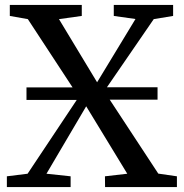

<svg xmlns="http://www.w3.org/2000/svg" viewBox="-20 -763 749 783"><path d="M92.5 -54.5 293 -355.5H88V-406.5H276L93.5 -685L20 -698V-743H313.5V-698L220.5 -685L376 -427.5L532.5 -685.5L444 -698V-743H686V-698L607 -685L416 -407H622.5V-356.5H427.5L625.5 -55L701.5 -44V0H408.5L408 -44L499 -54.5L331.5 -329.5L169.5 -54.5L268 -44V0H8V-44Z"/></svg>

Font: Merriweather Text
Style: Regular
Weight: 400
Designer: Eben Sorkin
Foundry: Eben Sorkin
Version: Version 2.100; ttfautohint (v1.7.19-72a1) -l 8 -r 50 -G 200 